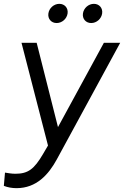

<svg xmlns="http://www.w3.org/2000/svg" viewBox="-63 -760 646 1000"><path d="M23 220C127 220 190 149 233 70L563 -537H478L239 -98L128 -537H49L187 -2L160 44C115 120 84 145 17 145C-3 145 -24 141 -37 139L-43 208C-23 216 0 220 23 220ZM189 -690C185 -662 204 -640 232 -640C260 -640 285 -662 289 -690C293 -718 274 -740 246 -740C218 -740 193 -718 189 -690ZM369 -690C365 -662 384 -640 412 -640C440 -640 465 -662 469 -690C473 -718 454 -740 426 -740C398 -740 373 -718 369 -690Z"/></svg>

Font: Mluvka
Style: Italic
Weight: 400
Italic angle: -8°
Designer: Modified by Jiří Krblich, Original typeface by Gumpita Rahayu
Foundry: Gumpita Rahayu & Jiří Krblich
Version: Version 2.000;Glyphs 3.1.1 (3134)